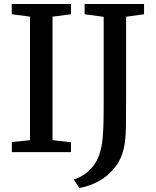

<svg xmlns="http://www.w3.org/2000/svg" viewBox="-20 -763 780 963"><path d="M130.5 -60V-679.5L39 -691.5V-743H336V-691.5L243.5 -679.5V-60L336 -49.5V0H39.5V-50.5ZM350 137Q377.5 129 403 111.8Q428.5 94.5 448.5 68.5Q468.5 42.5 479.5 8Q488 -17.5 492.2 -47.2Q496.5 -77 498.2 -120.8Q500 -164.5 500 -231.5V-678.5L404.5 -691.5V-743H702.5V-691.5L612.5 -679V-274.5Q612.5 -188 611.5 -124.8Q610.5 -61.5 601 -18.5Q588 37 555.2 78.2Q522.5 119.5 476.2 145.2Q430 171 377.5 180Z"/></svg>

Font: Merriweather 20pt Medium
Style: Regular
Weight: 500
Version: Version 2.100